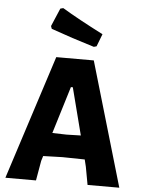

<svg xmlns="http://www.w3.org/2000/svg" viewBox="-60 -948 731 994"><g transform="rotate(5 305.5 -450.5)"><path d="M228 -901Q311 -851 442 -784L417 -719L403 -715Q287 -750 178 -789L173 -803L213 -897ZM409 -645 598 0H433L416 -93L407 -130L291 -132L191 -129L183 -103L165 0H6L214 -645ZM303 -497 228 -252 302 -250 376 -252 313 -497Z"/></g></svg>

Font: Alegreya Sans SC ExtraBold
Style: Regular
Weight: 800
Designer: Juan Pablo del Peral
Foundry: Huerta Tipografica
Version: Version 2.007